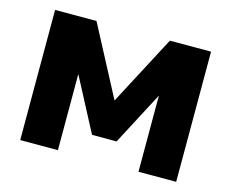

<svg xmlns="http://www.w3.org/2000/svg" viewBox="-80 -636 901 748"><g transform="rotate(15 370.5 -262.5)"><path d="M56 0V-525H223L371 -244L519 -525H685V0H533V-307L420 -92H321L208 -307V0Z"/></g></svg>

Font: Raleway ExtraBold
Style: Regular
Weight: 800
Designer: Matt McInerney, Pablo Impallari, Rodrigo Fuenzalida
Foundry: Matt McInerney, Pablo Impallari, Rodrigo Fuenzalida
Version: Version 4.026